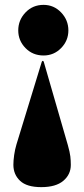

<svg xmlns="http://www.w3.org/2000/svg" viewBox="-20 -609 346 789"><path d="M149.5 160Q90 160 62.5 134Q35 108 35 68Q35 51 38.2 28Q41.5 5 47.5 -15L151.5 -354.5Q153 -359 156 -359Q158.5 -359 160 -354.5L259 -12Q267 16.5 269 33.5Q271 50.5 271 68.5Q271 108 240.2 134Q209.5 160 149.5 160ZM159 -589Q201.5 -589 231.2 -557.8Q261 -526.5 261 -484Q261 -442 231.2 -411.5Q201.5 -381 159 -381Q114.5 -381 84.8 -411.5Q55 -442 55 -484Q55 -526.5 84.8 -557.8Q114.5 -589 159 -589Z"/></svg>

Font: Fraunces 144pt S000 Black
Style: Regular
Weight: 900
Version: Version 1.000; ttfautohint (v1.8.3)